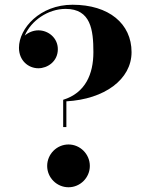

<svg xmlns="http://www.w3.org/2000/svg" viewBox="-20 -780 624 810"><path d="M246.5 -359V-244H260V-352.5C421 -361.5 535 -445 535 -560C535 -680 439.5 -760 286 -760C148.5 -760 60 -660.5 60 -578.5C60 -525 99 -492 142 -492C179.5 -492 224 -520 224 -572.5C224 -620 184 -652 142 -652C121 -652 100 -643.5 84.5 -630C111 -692.5 182 -742.5 257 -742.5C363 -742.5 374 -654 374 -560C374 -467 340 -388 246.5 -359ZM179 -80C179 -30.5 219.5 10 269 10C318.5 10 359 -30.5 359 -80C359 -129.5 318.5 -170.5 269 -170.5C219.5 -170.5 179 -129.5 179 -80Z"/></svg>

Font: Bodoni* 16pt
Style: Bold
Weight: 700
Version: Version 2.3